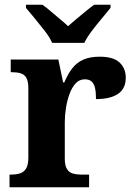

<svg xmlns="http://www.w3.org/2000/svg" viewBox="-20 -786 563 806"><path d="M20 0V-53H24Q47 -53 63.5 -58Q80 -63 89.5 -78.5Q99 -94 99 -125V-415Q99 -445 90.5 -459.5Q82 -474 66 -478.5Q50 -483 28 -483H25V-536H225L245 -440H250Q265 -476 284 -500Q303 -524 330.5 -536Q358 -548 399 -548Q456 -548 482 -523.5Q508 -499 508 -460Q508 -414 475.5 -392Q443 -370 383 -370Q383 -398 379 -416Q375 -434 365 -443.5Q355 -453 336 -453Q313 -453 297.5 -436Q282 -419 272 -392Q262 -365 257 -333.5Q252 -302 252 -273V-120Q252 -91 261 -76.5Q270 -62 286 -57.5Q302 -53 322 -53H354V0ZM199 -606Q189 -629 168.5 -655.5Q148 -682 126.5 -708Q105 -734 89 -753V-766H158Q173 -756 192 -739.5Q211 -723 231 -706.5Q251 -690 266 -676Q281 -690 301 -706.5Q321 -723 341 -739.5Q361 -756 375 -766H444V-753Q429 -734 407 -708Q385 -682 365 -655.5Q345 -629 334 -606Z"/></svg>

Font: Noto Serif Khmer
Style: Bold
Weight: 700
Version: Version 2.003